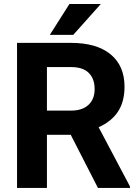

<svg xmlns="http://www.w3.org/2000/svg" viewBox="-20 -921 678 941"><path d="M326.7 -260.3H210V0H63.5V-710.9H327.6Q453.6 -710.9 522 -654.8Q590.3 -598.6 590.3 -496.1Q590.3 -423.3 558.8 -374.8Q527.3 -326.2 463.4 -297.4L617.2 -6.8V0H460ZM210 -378.9H328.1Q383.3 -378.9 413.6 -407Q443.8 -435.1 443.8 -484.4Q443.8 -534.7 415.3 -563.5Q386.7 -592.3 327.6 -592.3H210ZM320.3 -901.4H474.1L338.9 -750H224.1Z"/></svg>

Font: RobotoInd
Style: Bold
Weight: 700
Designer: Google
Version: Version 2.001150; 2014